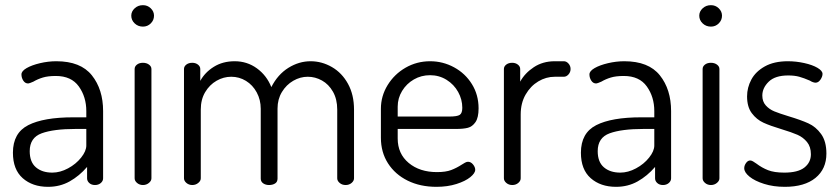

<svg xmlns="http://www.w3.org/2000/svg" viewBox="-20 -716 3252 743"><path d="M379 -286V-26Q379 -15.4 370 -7.7Q361 0 347.5 0Q334 0 325.5 -7.7Q317 -15.4 317 -26V-70Q287 -35 249.5 -14Q212 7 166 7Q105.9 7 67.9 -26.5Q30 -60 30 -125Q30 -201.7 89.5 -231.8Q149 -262 263 -262H314V-285.9Q314 -341 285 -381.5Q256 -422 196 -422Q165.7 -422 145.9 -416Q126 -410 109 -400Q93.4 -393 89 -393Q77.2 -393 70.1 -404Q63 -415 63 -428Q63 -441 83 -452.5Q103 -464 134.7 -471.5Q166.4 -479 198 -479Q292 -479 335.5 -424.5Q379 -370 379 -286ZM95 -131Q95 -89 119 -68.5Q143 -48 182.4 -48Q212.6 -48 243.3 -64.5Q274 -81 294 -106.2Q314 -131.3 314 -153V-217H272Q187.7 -217 141.4 -200.2Q95 -183.4 95 -131Z M566 -449V-26Q566 -16 556.1 -8Q546.3 0 533.1 0Q520 0 510.5 -8Q501 -16 501 -26V-449Q501 -459 510 -466Q519 -473 533 -473Q547 -473 556.5 -466Q566 -459 566 -449ZM576 -655.4Q576 -638 563.5 -625.5Q551 -613 533.2 -613Q514.2 -613 501.1 -625.5Q488 -638 488 -655.4Q488 -671.6 501.1 -683.8Q514.2 -696 533.2 -696Q551 -696 563.5 -683.8Q576 -671.6 576 -655.4Z M874.9 -419Q845 -419 818 -403.5Q791 -388 774 -359.5Q757 -331 757 -292V-26Q757 -16 747.1 -8Q737.3 0 724.1 0Q711 0 701.5 -8Q692 -16 692 -26V-449Q692 -459 701 -466Q710 -473 724.1 -473Q737 -473 746 -466Q755 -459 755 -449V-403Q773 -436 807.5 -457.5Q842 -479 888.2 -479Q936.3 -479 974.2 -451.5Q1012 -424 1030 -379Q1055 -428 1096 -453.5Q1137 -479 1182 -479Q1225.5 -479 1264.5 -456.5Q1303.4 -434 1326.7 -391.6Q1350 -349.2 1350 -292V-26Q1350 -16 1340.5 -8Q1331 0 1317.5 0Q1303.9 0 1294.5 -8Q1285 -16 1285 -26V-292Q1285 -332.1 1268.5 -361.1Q1252 -390 1225.9 -404.5Q1199.9 -419 1171 -419Q1141.8 -419 1114.9 -403.5Q1088 -388 1071 -360Q1054 -332 1054 -296V-25Q1054 -11.9 1044.5 -6Q1035 0 1021 0Q1008 0 998.5 -6.5Q989 -13.1 989 -25V-295Q989 -329.7 973.5 -358.4Q958 -387 931.9 -403Q905.7 -419 874.9 -419Z M1832 -296.7Q1832 -260.9 1820 -243.4Q1808 -226 1790.7 -221.5Q1773.5 -217 1745 -217H1519V-180Q1519 -121.1 1561.5 -85.5Q1604 -50 1671 -50Q1705 -50 1726 -58Q1747 -66 1767 -79Q1773 -83 1779.5 -86.5Q1786 -90 1791 -90Q1802 -90 1810.5 -79.7Q1819 -69.3 1819 -59Q1819 -46 1800 -30.5Q1781 -15 1746.5 -4Q1711.9 7 1669 7Q1606 7 1557.5 -17Q1509 -41 1481.5 -83.9Q1454 -126.8 1454 -183V-295Q1454 -344.1 1479.9 -386.5Q1505.9 -428.9 1549.4 -454Q1593 -479 1644.5 -479Q1694 -479 1737.2 -455.5Q1780.5 -432 1806.2 -390.5Q1832 -349 1832 -296.7ZM1769 -298.9Q1769 -331 1753 -360Q1737 -389 1708.3 -407Q1679.5 -425 1644.3 -425Q1610 -425 1581.5 -408.5Q1553 -392 1536 -364Q1519 -336 1519 -303.3V-265H1719Q1749.4 -265 1759.2 -271.6Q1769 -278.2 1769 -298.9Z M1995 -273V-26Q1995 -16 1985.5 -8Q1976 0 1962.5 0Q1948.9 0 1939.5 -8Q1930 -16 1930 -26V-449Q1930 -459 1939 -466Q1948 -473 1962.1 -473Q1975 -473 1984 -466Q1993 -459 1993 -449V-400Q2011 -433 2045.8 -456Q2080.6 -479 2126.7 -479H2162Q2172 -479 2180 -470Q2188 -461 2188 -449Q2188 -437 2180 -428Q2172 -419 2162 -419H2127.1Q2093.1 -419 2063.1 -401Q2033 -383 2014 -350Q1995 -317 1995 -273Z M2577 -286V-26Q2577 -15.4 2568 -7.7Q2559 0 2545.5 0Q2532 0 2523.5 -7.7Q2515 -15.4 2515 -26V-70Q2485 -35 2447.5 -14Q2410 7 2364 7Q2303.9 7 2265.9 -26.5Q2228 -60 2228 -125Q2228 -201.7 2287.5 -231.8Q2347 -262 2461 -262H2512V-285.9Q2512 -341 2483 -381.5Q2454 -422 2394 -422Q2363.7 -422 2343.9 -416Q2324 -410 2307 -400Q2291.4 -393 2287 -393Q2275.2 -393 2268.1 -404Q2261 -415 2261 -428Q2261 -441 2281 -452.5Q2301 -464 2332.7 -471.5Q2364.4 -479 2396 -479Q2490 -479 2533.5 -424.5Q2577 -370 2577 -286ZM2293 -131Q2293 -89 2317 -68.5Q2341 -48 2380.4 -48Q2410.6 -48 2441.3 -64.5Q2472 -81 2492 -106.2Q2512 -131.3 2512 -153V-217H2470Q2385.7 -217 2339.4 -200.2Q2293 -183.4 2293 -131Z M2764 -449V-26Q2764 -16 2754.1 -8Q2744.3 0 2731.1 0Q2718 0 2708.5 -8Q2699 -16 2699 -26V-449Q2699 -459 2708 -466Q2717 -473 2731 -473Q2745 -473 2754.5 -466Q2764 -459 2764 -449ZM2774 -655.4Q2774 -638 2761.5 -625.5Q2749 -613 2731.2 -613Q2712.2 -613 2699.1 -625.5Q2686 -638 2686 -655.4Q2686 -671.6 2699.1 -683.8Q2712.2 -696 2731.2 -696Q2749 -696 2761.5 -683.8Q2774 -671.6 2774 -655.4Z M3118 -119Q3118 -148 3103 -166.4Q3088 -184.7 3066 -194.4Q3044 -204 3004.5 -216Q2961 -229 2934.4 -241.2Q2907.8 -253.4 2889.4 -277.9Q2871 -302.3 2871 -343Q2871 -377.1 2887.5 -408Q2904 -439 2939.7 -459Q2975.4 -479 3029 -479Q3060.7 -479 3092.3 -472Q3124 -465 3143.5 -453.5Q3163 -442 3163 -430Q3163 -419.5 3155 -407.8Q3147 -396 3136 -396Q3132 -396 3126 -398Q3120 -400 3114 -404Q3091 -414 3073 -419Q3055 -424 3030 -424Q2979.5 -424 2954.8 -399.9Q2930 -375.7 2930 -346.2Q2930 -323 2943.5 -308Q2957 -293 2976.5 -285Q2996 -277 3032 -266Q3079 -251.9 3108.1 -238.7Q3137.2 -225.6 3157.6 -197.3Q3178 -169 3178 -121.7Q3178 -62 3135.7 -27.5Q3093.4 7 3017 7Q2973 7 2936.9 -4.4Q2900.8 -15.8 2880.4 -32.4Q2860 -49 2860 -65Q2860 -75.4 2867 -85.2Q2874 -95 2882.9 -95Q2888 -95 2894 -91.5Q2900 -88 2907 -83Q2928 -67 2952 -57.5Q2976 -48 3014.9 -48Q3068 -48 3093 -67.8Q3118 -87.6 3118 -119Z"/></svg>

Font: Dosis
Style: Regular
Weight: 400
Designer: Edgar Tolentino, Pablo Impallari, Igino Marini
Foundry: Edgar Tolentino, Pablo Impallari, Igino Marini
Version: Version 1.007;Glyphs 3.1.1 (3134)